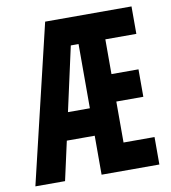

<svg xmlns="http://www.w3.org/2000/svg" viewBox="-81 -784 761 854"><g transform="rotate(-10 300.0 -357.0)"><path d="M274 -590H309V-300H210ZM309 0H570V-124H430V-309H552V-433H430V-590H570V-714H180L10 0H144L183 -176H309Z"/></g></svg>

Font: Noto Sans Mono UI
Style: Bold
Weight: 700
Designer: Monotype Design team
Foundry: Monotype Imaging Inc.
Version: 1.000